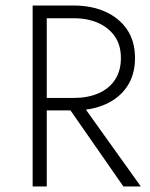

<svg xmlns="http://www.w3.org/2000/svg" viewBox="-20 -697 541 694"><path d="M209 -335 426 -23H489L266 -335ZM98 -677V-23H149V-677ZM125 -631H247Q297 -631 335 -614Q373 -597 395 -565.5Q417 -534 417 -487Q417 -441 395.5 -408.5Q374 -376 335.5 -359.5Q297 -343 247 -343H125V-298H247Q311 -298 361 -320Q411 -342 439.5 -384.5Q468 -427 468 -487Q468 -548 439.5 -590Q411 -632 361 -654.5Q311 -677 247 -677H125Z"/></svg>

Font: SpinnyJost
Style: Regular
Weight: 300
Version: Version 3.710